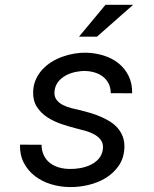

<svg xmlns="http://www.w3.org/2000/svg" viewBox="-20 -753 627 783"><path d="M399.4 -143.6Q402.3 -166 392.1 -180.7Q381.8 -195.3 365 -204.6Q348.1 -213.9 328.1 -219.5Q308.1 -225.1 292 -229Q262.7 -236.3 231 -247.1Q199.2 -257.8 172.9 -274.9Q146.5 -292 130.1 -317.6Q113.8 -343.3 115.2 -379.9Q116.2 -406.7 126.2 -429Q136.2 -451.2 152.3 -469Q168.5 -486.8 189.7 -500Q210.9 -513.2 234.6 -521.7Q258.3 -530.3 283 -534.4Q307.6 -538.6 331.5 -538.1Q368.7 -537.1 403.1 -526.4Q437.5 -515.6 463.4 -494.9Q489.3 -474.1 504.4 -443.6Q519.5 -413.1 519 -372.6L431.6 -373Q431.6 -395 423.3 -411.6Q415 -428.2 400.6 -439.7Q386.2 -451.2 367.4 -457Q348.6 -462.9 328.1 -463.4Q308.6 -463.9 287.8 -459.5Q267.1 -455.1 249 -445.6Q231 -436 218.3 -420.7Q205.6 -405.3 202.6 -383.3Q199.7 -361.3 209.7 -347.4Q219.7 -333.5 235.8 -325.2Q252 -316.9 271.2 -312Q290.5 -307.1 306.6 -303.7Q326.7 -298.8 348.1 -292.5Q369.6 -286.1 390.1 -277.3Q410.6 -268.6 429 -257.1Q447.3 -245.6 460.4 -230.2Q473.6 -214.8 481 -194.8Q488.3 -174.8 487.3 -149.9Q485.4 -107.4 463.9 -76.7Q442.4 -45.9 410.2 -26.6Q377.9 -7.3 338.9 1.7Q299.8 10.7 262.7 9.8Q223.6 9.3 187.3 -2Q150.9 -13.2 122.6 -34.9Q94.2 -56.6 77.4 -88.6Q60.5 -120.6 61.5 -163.1L149.4 -162.6Q149.9 -137.2 159.2 -118.7Q168.5 -100.1 184.1 -88.1Q199.7 -76.2 220.7 -70.1Q241.7 -64 265.6 -64Q285.2 -63.5 307.1 -67.4Q329.1 -71.3 348.6 -80.3Q368.2 -89.4 382.1 -105Q396 -120.6 399.4 -143.6ZM410.2 -733.4H522.9L375.5 -603.5H302.2Z"/></svg>

Font: Roboto Mono
Style: Italic
Weight: 400
Designer: Google
Version: Version 2.000985; 2015; ttfautohint (v1.3)